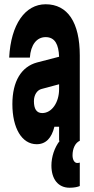

<svg xmlns="http://www.w3.org/2000/svg" viewBox="-20 -660 440 900"><path d="M257 -66V0H260C235 32 221 76 221 116C221 180 253 220 306 220C329 220 345 216 354 212V102C351 103 349 104 342 104C329 104 320 89 320 68C320 36 333 9 354 0V-400C354 -555 297 -640 194 -640C98 -640 31 -546 23 -390H120C124 -450 152 -486 194 -486C216 -486 232 -477 242 -460C251 -445 256 -423 257 -394L153 -367C80 -347 38 -279 38 -172C38 -60 82 16 152 16C195 16 222 -13 235 -66ZM257 -242C257 -180 223 -130 178 -130C151 -130 139 -150 139 -186C139 -215 154 -238 175 -243L257 -265Z"/></svg>

Font: Yard Headline
Style: Regular
Weight: 400
Monospace: yes
Designer: Roman Shamin
Foundry: Evil Martians
Version: Version 1.000